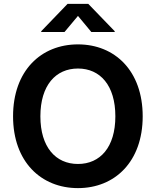

<svg xmlns="http://www.w3.org/2000/svg" viewBox="-20 -968 810 998"><path d="M385.3 9.8C576.7 9.8 721.7 -127.4 721.7 -363.3C721.7 -600.1 576.7 -737.3 385.3 -737.3C192.9 -737.3 47.9 -600.1 47.9 -363.3C47.9 -127.9 192.9 9.8 385.3 9.8ZM385.3 -115.7C269.5 -115.7 189.9 -203.1 189.9 -363.3C189.9 -524.4 269.5 -611.8 385.3 -611.8C500.5 -611.8 579.6 -524.4 579.6 -363.3C579.6 -202.6 500.5 -115.7 385.3 -115.7ZM315.4 -801.8 385.3 -885.3 454.6 -801.8H576.2V-805.7L439 -947.8H331.1L194.3 -805.7V-801.8Z"/></svg>

Font: Raveo SemiBold
Style: Regular
Weight: 600
Designer: Jakub Foglar, Rasmus Andersson (Inter)
Foundry: Jakubfoglar.com
Version: Version 1.100;Glyphs 3.2.3 (3260)